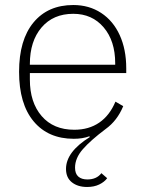

<svg xmlns="http://www.w3.org/2000/svg" viewBox="-20 -541 578 765"><path d="M243 132Q243 64 338 5L336 2Q309 12 274 12Q172 12 114 -57.5Q56 -127 56 -255Q56 -382 113.5 -451.5Q171 -521 272 -521Q335 -521 383 -489.5Q431 -458 457 -401Q483 -344 483 -269V-250H99V-224Q99 -133 146 -78.5Q193 -24 276 -24Q334 -24 375.5 -52.5Q417 -81 440 -136L471 -118Q447 -60 401 -27Q341 18 310 53.5Q279 89 279 127Q279 151 292 162.5Q305 174 328 174Q365 174 384 149L407 169Q396 184 375.5 194Q355 204 327 204Q290 204 266.5 185.5Q243 167 243 132ZM99 -283H439V-289Q439 -378 393 -432Q347 -486 272 -486Q192 -486 145.5 -431.5Q99 -377 99 -286Z"/></svg>

Font: Anuphan ExtraLight
Style: Regular
Weight: 200
Designer: Cadson Demak
Version: Version 3.001